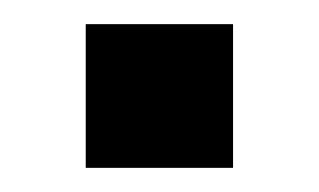

<svg xmlns="http://www.w3.org/2000/svg" viewBox="-20 -139 264 159"><path d="M51 0V-119H173V0Z"/></svg>

Font: HostGroteskRegular
Style: Regular
Weight: 400
Designer: Doukan Karapınar based on Poppins by Indian Type Foundry, Jonny Pinhorn
Foundry: Element Type
Version: Version 1.001; ttfautohint (v1.8.4.7-5d5b)